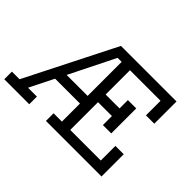

<svg xmlns="http://www.w3.org/2000/svg" viewBox="-203 -972 1253 1253"><g transform="rotate(45 423.0 -346.0)"><path d="M153.8 -70.5V0H-76.9V-70.5H-6.4L307.7 -692.3H820.5V-487.2H743.6V-621.8H461.5V-397.4H589.7V-474.4H666.7V-243.6H589.7V-326.9H461.5V-70.5H743.6V-205.1H820.5V0H307.7V-70.5H384.6V-237.2H155.1L71.8 -70.5ZM384.6 -621.8H347.4L191 -307.7H384.6Z"/></g></svg>

Font: Slabo 13px
Style: Regular
Weight: 400
Designer: John Hudson
Foundry: Tiro Typeworks Ltd.
Version: Version 1.02 Build 005a